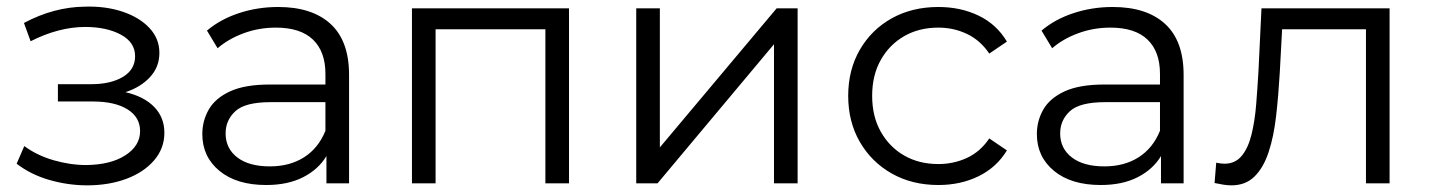

<svg xmlns="http://www.w3.org/2000/svg" viewBox="-20 -551 4297 577"><path d="M242 6Q185 6 129 -10Q73 -26 30 -59L53 -112Q91 -84 141 -69.5Q191 -55 240 -55Q313 -56 357 -84.5Q401 -113 401 -157Q401 -199 363 -222.5Q325 -246 259 -246H154V-298H254Q313 -298 349.5 -320Q386 -342 386 -382Q386 -424 343 -447Q300 -470 236 -470Q196 -470 154.5 -459Q113 -448 72 -427L52 -482Q142 -530 235 -531Q297 -533 348 -516Q399 -499 429 -467Q459 -435 459 -392Q459 -350 431 -319.5Q403 -289 357 -274Q413 -261 443.5 -229.5Q474 -198 474 -152Q474 -105 443 -69Q412 -33 359.5 -13.5Q307 6 242 6Z M961 0V-82Q937 -42 891 -18.5Q845 5 780 5Q691 5 639.5 -37.5Q588 -80 588 -148Q588 -188 607.5 -222Q627 -256 671.5 -276.5Q716 -297 791 -297H958V-329Q958 -396 920.5 -432Q883 -468 809 -468Q758 -468 712 -451Q666 -434 634 -406L602 -459Q642 -493 698 -511.5Q754 -530 816 -530Q918 -530 973.5 -479Q1029 -428 1029 -326V0ZM958 -158V-244H793Q717 -244 687.5 -217Q658 -190 658 -150Q658 -105 693 -78Q728 -51 791 -51Q851 -51 894 -78.5Q937 -106 958 -158Z M1218 0V-526H1690V0H1619V-463H1289V0Z M1892 0V-526H1963V-108L2314 -526H2377V0H2306V-418L1956 0Z M2800 5Q2721 5 2660 -29.5Q2599 -64 2564 -124.5Q2529 -185 2529 -263Q2529 -341 2564 -401.5Q2599 -462 2660 -496Q2721 -530 2800 -530Q2867 -530 2921 -504Q2975 -478 3006 -426L2953 -390Q2926 -430 2886 -449Q2846 -468 2800 -468Q2742 -468 2697.5 -442.5Q2653 -417 2627 -371Q2601 -325 2601 -263Q2601 -201 2627 -155Q2653 -109 2697.5 -83.5Q2742 -58 2800 -58Q2846 -58 2886 -76.5Q2926 -95 2953 -135L3006 -99Q2975 -48 2921 -21.5Q2867 5 2800 5Z M3469 0V-82Q3445 -42 3399 -18.5Q3353 5 3288 5Q3199 5 3147.5 -37.5Q3096 -80 3096 -148Q3096 -188 3115.5 -222Q3135 -256 3179.5 -276.5Q3224 -297 3299 -297H3466V-329Q3466 -396 3428.5 -432Q3391 -468 3317 -468Q3266 -468 3220 -451Q3174 -434 3142 -406L3110 -459Q3150 -493 3206 -511.5Q3262 -530 3324 -530Q3426 -530 3481.5 -479Q3537 -428 3537 -326V0ZM3466 -158V-244H3301Q3225 -244 3195.5 -217Q3166 -190 3166 -150Q3166 -105 3201 -78Q3236 -51 3299 -51Q3359 -51 3402 -78.5Q3445 -106 3466 -158Z M3681 6Q3669 6 3656.5 4Q3644 2 3630 -1L3635 -62Q3650 -59 3660 -59Q3692 -59 3711.5 -82.5Q3731 -106 3741 -146.5Q3751 -187 3755 -236.5Q3759 -286 3762 -338L3771 -526H4156V0H4085V-463H3833L3826 -333Q3822 -264 3815 -202.5Q3808 -141 3792.5 -94Q3777 -47 3750 -20.5Q3723 6 3681 6Z"/></svg>

Font: Montserrat
Style: Regular
Weight: 400
Designer: Julieta Ulanovsky
Foundry: Julieta Ulanovsky
Version: Version 9.000; ttfautohint (v1.8.4.7-5d5b)